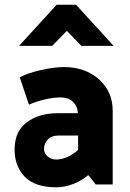

<svg xmlns="http://www.w3.org/2000/svg" viewBox="-20 -784 554 816"><path d="M202 -589H61L221 -764H303L463 -589H326L264 -653ZM219 -106Q242 -106 266 -116.5Q290 -127 312 -147V-208H228Q199 -208 183 -191Q167 -174 167 -151Q167 -133 182 -119.5Q197 -106 219 -106ZM251 -499Q342 -499 400.5 -447Q459 -395 459 -313V0H387L355 -40Q330 -18 293.5 -3Q257 12 219 12Q129 12 85.5 -32.5Q42 -77 42 -149Q42 -225 93.5 -264Q145 -303 228 -303H311Q309 -334 289.5 -352Q270 -370 238 -370Q207 -370 169 -361Q131 -352 103 -339L64 -455Q95 -473 153 -486Q211 -499 251 -499Z"/></svg>

Font: Palanquin Dark Medium
Style: Regular
Weight: 500
Designer: Pria Ravichandran
Version: Version 1.001